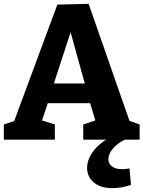

<svg xmlns="http://www.w3.org/2000/svg" viewBox="-20 -728 748 1001"><path d="M545 102Q545 125 563.5 139.5Q582 154 616 154Q636 154 655 150L663 236Q612 253 566 253Q504 253 469 223Q434 193 434 147Q434 109 459 70.5Q484 32 533 0H414V-79L477 -100L450 -190H229L199 -100L266 -79V0H0V-79L54 -97L279 -704L442 -708L655 -98L708 -79V0H631Q589 21 567 48.5Q545 76 545 102ZM348 -560 261 -293H422Z"/></svg>

Font: Bitter Pro OGT
Style: Bold
Weight: 700
Designer: Sol Matas, and Bitter project Authors
Foundry: Sol Matas
Version: Version 2.110